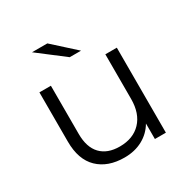

<svg xmlns="http://www.w3.org/2000/svg" viewBox="-166 -878 1006 1029"><g transform="rotate(-30 336.5 -363.5)"><path d="M573 -526V0H505V-96Q477 -48 428 -21.5Q379 5 316 5Q213 5 153.5 -52.5Q94 -110 94 -221V-526H165V-228Q165 -145 206 -102Q247 -59 323 -59Q406 -59 454 -109.5Q502 -160 502 -250V-526ZM167 -732H262L399 -608H329Z"/></g></svg>

Font: Montserrat-Regular
Style: Regular
Weight: 400
Version: Version 7.200